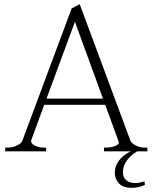

<svg xmlns="http://www.w3.org/2000/svg" viewBox="-20 -729 735 925"><path d="M572 100Q572 127 589 140Q606 153 632 153Q650 153 676 145L678 162Q646 176 614 176Q572 176 552.5 154Q533 132 533 104Q533 71 553.5 44Q574 17 610 0H481V-18H494Q515 -18 535.5 -26Q556 -34 552 -46L487 -224H193L131 -55Q126 -39 146 -28.5Q166 -18 187 -18H202V0H5V-18H20Q40 -18 61.5 -28Q83 -38 88 -52L325 -688L364 -709L608 -52Q614 -38 634.5 -28Q655 -18 674 -18H690V0H641Q610 18 591 44.5Q572 71 572 100ZM476 -254 341 -624 204 -254Z"/></svg>

Font: Taviraj ExtraLight
Style: Regular
Weight: 200
Designer: Katatrad Team
Foundry: CadsonDemak
Version: Version 1.030